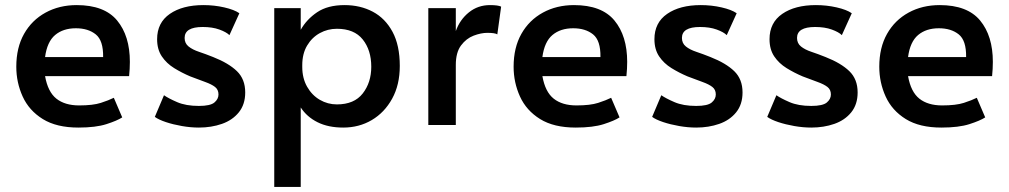

<svg xmlns="http://www.w3.org/2000/svg" viewBox="-20 -491 3961 754"><path d="M288 10Q202 10 148 -23.5Q94 -57 69 -112Q44 -167 44 -229Q44 -304 74.5 -358Q105 -412 159 -441.5Q213 -471 281 -471Q390 -471 440 -410.5Q490 -350 490 -248Q490 -221 487 -192H157Q168 -130 201.5 -103.5Q235 -77 291 -77Q345 -77 376 -87Q407 -97 427 -107L460 -30Q440 -17 398 -3.5Q356 10 288 10ZM157 -267H385Q386 -332 356 -356Q326 -380 278 -380Q228 -380 196.5 -353.5Q165 -327 157 -267Z M761 10Q729 10 694.5 4Q660 -2 631.5 -11.5Q603 -21 588 -32L624 -117Q641 -105 675.5 -90Q710 -75 761 -75Q806 -75 822 -88.5Q838 -102 838 -120Q838 -139 824.5 -149.5Q811 -160 786 -169Q761 -178 727 -191Q694 -205 664 -223.5Q634 -242 615.5 -269.5Q597 -297 597 -337Q597 -402 647 -436.5Q697 -471 779 -471Q821 -471 860.5 -462Q900 -453 920 -439L881 -353Q869 -365 841.5 -375Q814 -385 776 -385Q705 -385 705 -342Q705 -321 720.5 -308.5Q736 -296 761.5 -287.5Q787 -279 817 -267Q878 -243 910.5 -211.5Q943 -180 943 -128Q943 -81 918 -50Q893 -19 851.5 -4.5Q810 10 761 10Z M1057 243V-459H1161V-374Q1184 -415 1225.5 -443Q1267 -471 1333 -471Q1395 -471 1444 -445Q1493 -419 1521.5 -366Q1550 -313 1550 -232Q1550 -158 1520 -103.5Q1490 -49 1440 -19.5Q1390 10 1328 10Q1269 10 1227 -11Q1185 -32 1161 -69V243ZM1303 -81Q1371 -81 1404.5 -124Q1438 -167 1438 -229Q1438 -294 1404.5 -336Q1371 -378 1303 -378Q1267 -378 1236 -361Q1205 -344 1186 -312Q1167 -280 1167 -235V-228Q1167 -184 1186 -150.5Q1205 -117 1236 -99Q1267 -81 1303 -81Z M1662 0V-459H1770V-369Q1786 -414 1821.5 -442.5Q1857 -471 1904 -471Q1936 -471 1948 -465L1933 -356Q1924 -362 1894 -362Q1869 -362 1840 -351Q1811 -340 1790.5 -312.5Q1770 -285 1770 -236V0Z M2241 10Q2155 10 2101 -23.5Q2047 -57 2022 -112Q1997 -167 1997 -229Q1997 -304 2027.5 -358Q2058 -412 2112 -441.5Q2166 -471 2234 -471Q2343 -471 2393 -410.5Q2443 -350 2443 -248Q2443 -221 2440 -192H2110Q2121 -130 2154.5 -103.5Q2188 -77 2244 -77Q2298 -77 2329 -87Q2360 -97 2380 -107L2413 -30Q2393 -17 2351 -3.5Q2309 10 2241 10ZM2110 -267H2338Q2339 -332 2309 -356Q2279 -380 2231 -380Q2181 -380 2149.5 -353.5Q2118 -327 2110 -267Z M2714 10Q2682 10 2647.5 4Q2613 -2 2584.5 -11.5Q2556 -21 2541 -32L2577 -117Q2594 -105 2628.5 -90Q2663 -75 2714 -75Q2759 -75 2775 -88.5Q2791 -102 2791 -120Q2791 -139 2777.5 -149.5Q2764 -160 2739 -169Q2714 -178 2680 -191Q2647 -205 2617 -223.5Q2587 -242 2568.5 -269.5Q2550 -297 2550 -337Q2550 -402 2600 -436.5Q2650 -471 2732 -471Q2774 -471 2813.5 -462Q2853 -453 2873 -439L2834 -353Q2822 -365 2794.5 -375Q2767 -385 2729 -385Q2658 -385 2658 -342Q2658 -321 2673.5 -308.5Q2689 -296 2714.5 -287.5Q2740 -279 2770 -267Q2831 -243 2863.5 -211.5Q2896 -180 2896 -128Q2896 -81 2871 -50Q2846 -19 2804.5 -4.5Q2763 10 2714 10Z M3166 10Q3134 10 3099.5 4Q3065 -2 3036.5 -11.5Q3008 -21 2993 -32L3029 -117Q3046 -105 3080.5 -90Q3115 -75 3166 -75Q3211 -75 3227 -88.5Q3243 -102 3243 -120Q3243 -139 3229.5 -149.5Q3216 -160 3191 -169Q3166 -178 3132 -191Q3099 -205 3069 -223.5Q3039 -242 3020.5 -269.5Q3002 -297 3002 -337Q3002 -402 3052 -436.5Q3102 -471 3184 -471Q3226 -471 3265.5 -462Q3305 -453 3325 -439L3286 -353Q3274 -365 3246.5 -375Q3219 -385 3181 -385Q3110 -385 3110 -342Q3110 -321 3125.5 -308.5Q3141 -296 3166.5 -287.5Q3192 -279 3222 -267Q3283 -243 3315.5 -211.5Q3348 -180 3348 -128Q3348 -81 3323 -50Q3298 -19 3256.5 -4.5Q3215 10 3166 10Z M3677 10Q3591 10 3537 -23.5Q3483 -57 3458 -112Q3433 -167 3433 -229Q3433 -304 3463.5 -358Q3494 -412 3548 -441.5Q3602 -471 3670 -471Q3779 -471 3829 -410.5Q3879 -350 3879 -248Q3879 -221 3876 -192H3546Q3557 -130 3590.5 -103.5Q3624 -77 3680 -77Q3734 -77 3765 -87Q3796 -97 3816 -107L3849 -30Q3829 -17 3787 -3.5Q3745 10 3677 10ZM3546 -267H3774Q3775 -332 3745 -356Q3715 -380 3667 -380Q3617 -380 3585.5 -353.5Q3554 -327 3546 -267Z"/></svg>

Font: Alata
Style: Regular
Weight: 400
Designer: Spyros Zevelakis, Eben Sorkin
Foundry: Spyros Zevelakis
Version: Version 1.005; ttfautohint (v1.8.4.7-5d5b)